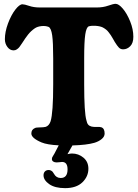

<svg xmlns="http://www.w3.org/2000/svg" viewBox="-20 -744 719 999"><path d="M318.8 234.9Q265.6 234.9 236.1 214.1Q206.5 193.4 206.5 168Q206.5 155.8 213.6 148.2Q220.7 140.6 233.9 140.6Q240.7 140.6 246.3 144Q252 147.5 254.2 150.4Q256.3 153.3 260.7 160.2Q272.5 182.1 295.9 182.1Q331.5 182.1 331.5 137.2Q331.5 98.6 302.7 98.6Q299.3 98.6 290.8 99.9Q282.2 101.1 274.4 101.1Q263.7 101.1 256.8 96.4Q250 91.8 250 83.5Q250 79.1 251.2 75.9Q252.4 72.8 256.6 66.2Q260.7 59.6 263.2 55.2L285.6 12.2Q225.6 9.3 196.3 -2.9Q143.1 -25.4 143.1 -49.3Q143.1 -69.8 161.6 -77.6Q168 -81.1 187 -81.1Q206.1 -81.1 217.8 -84Q235.4 -89.8 243.2 -112.8Q256.8 -156.7 256.8 -305.7V-440.4Q256.8 -523.4 251.5 -560.5Q246.1 -597.7 232.9 -604Q216.8 -610.4 195.8 -608.2Q174.8 -606 161.1 -596.7Q140.6 -582.5 126.5 -564.7Q112.3 -546.9 94.7 -519Q85.4 -504.9 80.6 -498.8Q75.7 -492.7 67.9 -487.3Q60.1 -481.9 50.8 -481.9Q31.7 -481.9 18.6 -499.5Q5.4 -517.1 5.4 -540Q5.4 -578.1 21.5 -621.6Q37.6 -665 59.3 -693.4Q81.1 -721.7 96.7 -721.7Q107.4 -721.7 131.6 -713.4Q155.8 -705.1 187.5 -705.1H483.4Q516.6 -705.1 543.2 -714.6Q569.8 -724.1 581.5 -724.1Q597.7 -724.1 619.1 -699Q640.6 -673.8 657.2 -632.8Q673.8 -591.8 673.8 -552.7Q673.8 -520 657.7 -503.7Q641.6 -487.3 620.6 -487.3Q607.4 -487.3 598.6 -496.3Q589.8 -505.4 577.1 -525.9Q574.7 -529.8 567.6 -542.5Q560.5 -555.2 556.9 -560.3Q553.2 -565.4 546.6 -574.5Q540 -583.5 532.5 -589.6Q524.9 -595.7 515.1 -601.1Q501 -607.9 478.8 -609.6Q456.5 -611.3 441.9 -606.9Q429.2 -602.1 423.6 -564.5Q418 -526.9 418 -441.9V-304.7Q418 -156.2 429.7 -117.7Q432.6 -103 438.7 -95.7Q444.8 -88.4 456.5 -85.4Q466.8 -83 483.9 -83.5Q501 -84 506.3 -82Q524.4 -76.7 524.4 -49.3Q524.4 -33.2 509 -20.5Q493.7 -7.8 471.2 -1Q430.7 10.7 356.9 12.7L331.1 58.1Q345.7 54.7 354.5 54.7Q388.2 54.7 414.1 76.2Q439.9 97.7 439.9 133.8Q439.9 174.3 408.7 204.6Q377.4 234.9 318.8 234.9Z"/></svg>

Font: Cooper*
Style: Bold
Weight: 700
Designer: Owen Earl
Foundry: indestructible type*
Version: Version 0.001